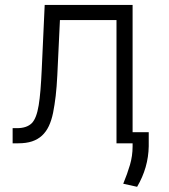

<svg xmlns="http://www.w3.org/2000/svg" viewBox="-20 -565 667 757"><path d="M29.8 -59.7H46.9Q85.6 -59.7 105.5 -79.5Q115.1 -89.5 121.6 -106.7Q128.2 -123.9 132.5 -149.7Q136.7 -175.4 139.6 -210.2Q142.4 -245 144.5 -290.1L156.2 -545.5H502.8V-43.7H566.4V11.7Q565 95.9 520.6 171.5L465.9 159.4Q481.9 120.7 492.4 85.2Q502.8 49.7 502.8 12.8V0H439.3V-485.8H216.3L206 -268.8Q203.8 -223 199.6 -186.8Q195.3 -150.6 189.3 -120.4Q183.2 -90.6 172.6 -68Q161.9 -45.5 145.6 -30.4Q129.3 -15.3 106.4 -7.6Q83.5 0 52.6 0H29.8Z"/></svg>

Font: Inter P Light
Style: Regular
Weight: 300
Designer: Rasmus Andersson
Foundry: rsms
Version: Version 3.018;git-588b23468